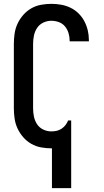

<svg xmlns="http://www.w3.org/2000/svg" viewBox="-20 -763 540 998"><path d="M250 215V8H247Q220 8 193 3Q166 -2 142.5 -15.5Q119 -29 101 -49.5Q83 -70 71.5 -94.5Q60 -119 56 -146Q52 -173 52 -200V-535Q52 -562 56 -589Q60 -616 71.5 -640.5Q83 -665 101 -685.5Q119 -706 142.5 -719.5Q166 -733 193 -738Q220 -743 247 -743Q273 -743 298 -738.5Q323 -734 346 -723Q369 -712 387.5 -694Q406 -676 418 -653.5Q430 -631 436 -606Q442 -581 442 -555V-548H342V-552Q342 -572 336 -591.5Q330 -611 317.5 -626Q305 -641 286 -648Q267 -655 247 -655Q225 -655 205 -645.5Q185 -636 173 -618Q161 -600 156.5 -578.5Q152 -557 152 -535V-200Q152 -178 156.5 -156.5Q161 -135 173 -117Q185 -99 205 -89.5Q225 -80 247 -80Q261 -80 274.5 -83Q288 -86 300 -94Q312 -102 320.5 -113Q329 -124 334 -137H350V215Z"/></svg>

Font: Iosevka Term Curly Semibold
Style: Regular
Weight: 600
Designer: Belleve Invis
Foundry: Belleve Invis
Version: Version 32.3.0